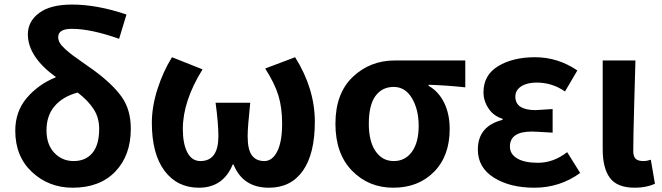

<svg xmlns="http://www.w3.org/2000/svg" viewBox="-20 -832 2984 865"><path d="M311.5 -106.4Q366.2 -106.4 396.5 -143.1Q426.8 -179.7 426.8 -252Q426.8 -301.8 401.9 -340.3Q377 -378.9 330.1 -415Q263.7 -397.5 226.6 -354.5Q189.5 -311.5 189.5 -245.1Q189.5 -180.7 224.6 -143.6Q259.8 -106.4 311.5 -106.4ZM549.8 -766.6 516.6 -657.2Q389.6 -702.1 303.7 -702.1Q242.2 -702.1 242.2 -665Q242.2 -651.4 249.5 -638.7Q256.8 -626 275.4 -609.4Q293.9 -592.8 308.1 -582.5Q322.3 -572.3 354.5 -549.3Q386.7 -526.4 402.3 -515.6Q487.3 -453.1 528.3 -395.5Q569.3 -337.9 569.3 -252Q569.3 -131.8 499.5 -59.1Q429.7 13.7 307.6 13.7Q200.2 13.7 124.5 -56.6Q48.8 -127 48.8 -243.2Q48.8 -329.1 100.1 -390.1Q151.4 -451.2 232.4 -484.4Q105.5 -576.2 105.5 -677.7Q105.5 -735.4 156.2 -773.4Q207 -811.5 304.7 -811.5Q417 -811.5 549.8 -766.6Z M876 13.7Q778.3 13.7 721.2 -62.5Q664.1 -138.7 664.1 -279.3Q664.1 -351.6 689.5 -430.7Q714.8 -509.8 754.9 -574.2L892.6 -519.5Q803.7 -377 803.7 -251Q803.7 -183.6 824.2 -145Q844.7 -106.4 882.8 -106.4Q963.9 -106.4 963.9 -218.8Q963.9 -276.4 951.2 -369.1H1107.4Q1095.7 -258.8 1095.7 -218.8Q1095.7 -158.2 1114.7 -132.3Q1133.8 -106.4 1170.9 -106.4Q1207 -106.4 1229 -149.9Q1251 -193.4 1251 -274.4Q1251 -346.7 1234.4 -401.4Q1217.8 -456.1 1174.8 -523.4L1309.6 -574.2Q1398.4 -432.6 1398.4 -283.2Q1398.4 -139.6 1344.7 -63Q1291 13.7 1191.4 13.7Q1074.2 13.7 1032.2 -90.8H1028.3Q985.4 13.7 876 13.7Z M1752 13.7Q1640.6 13.7 1565.9 -63Q1491.2 -139.6 1491.2 -274.4Q1491.2 -411.1 1569.3 -485.4Q1647.5 -559.6 1758.8 -559.6H2076.2V-438.5Q1996.1 -447.3 1911.1 -450.2V-445.3Q1956.1 -419.9 1981 -369.1Q2005.9 -318.4 2005.9 -251Q2005.9 -128.9 1935.1 -57.6Q1864.3 13.7 1752 13.7ZM1753.9 -440.4Q1701.2 -440.4 1671.4 -399.4Q1641.6 -358.4 1641.6 -274.4Q1641.6 -195.3 1671.9 -150.9Q1702.1 -106.4 1753.9 -106.4Q1805.7 -106.4 1835.9 -148.4Q1866.2 -190.4 1866.2 -264.6Q1866.2 -338.9 1835.9 -389.6Q1805.7 -440.4 1753.9 -440.4Z M2387.7 13.7Q2277.3 13.7 2205.1 -31.7Q2132.8 -77.1 2132.8 -158.2Q2132.8 -263.7 2244.1 -292V-296.9Q2203.1 -309.6 2180.7 -343.8Q2158.2 -377.9 2158.2 -416Q2158.2 -494.1 2224.6 -534.2Q2291 -574.2 2390.6 -574.2Q2493.2 -574.2 2581.1 -514.6L2525.4 -419.9Q2467.8 -460 2397.5 -460Q2354.5 -460 2328.1 -442.9Q2301.8 -425.8 2301.8 -396.5Q2301.8 -335.9 2393.6 -335.9Q2403.3 -335.9 2469.7 -340.8V-234.4Q2389.6 -239.3 2376 -239.3Q2277.3 -239.3 2277.3 -171.9Q2277.3 -137.7 2310.1 -118.2Q2342.8 -98.6 2403.3 -98.6Q2473.6 -98.6 2535.2 -146.5L2593.8 -52.7Q2502 13.7 2387.7 13.7Z M2839.8 13.7Q2760.7 13.7 2728 -30.3Q2695.3 -74.2 2695.3 -159.2V-559.6H2842.8Q2841.8 -524.4 2837.4 -369.1Q2833 -213.9 2833 -152.3Q2833 -127 2843.8 -116.7Q2854.5 -106.4 2877.9 -106.4Q2894.5 -106.4 2912.1 -112.3L2930.7 -3.9Q2890.6 13.7 2839.8 13.7Z"/></svg>

Font: Bpmf Zihi Sans Bold
Style: Bold
Weight: 700
Foundry: But Ko
Version: Version 1.320